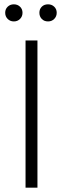

<svg xmlns="http://www.w3.org/2000/svg" viewBox="-20 -867 290 887"><path d="M153 0V-680H98V0ZM44 -768Q61 -768 72.5 -779.5Q84 -791 84 -808Q84 -825 72.5 -836Q61 -847 44 -847Q27 -847 15.5 -836Q4 -825 4 -808Q4 -791 15.5 -779.5Q27 -768 44 -768ZM202 -768Q219 -768 230.5 -779.5Q242 -791 242 -808Q242 -825 230.5 -836Q219 -847 202 -847Q184 -847 173 -836Q162 -825 162 -808Q162 -791 173 -779.5Q184 -768 202 -768Z"/></svg>

Font: Catamaran ExtraLight
Style: Regular
Weight: 250
Designer: Pria Ravichandran
Version: Version 2.000